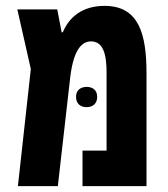

<svg xmlns="http://www.w3.org/2000/svg" viewBox="-20 -634 573 654"><path d="M336 -614C260 -614 215 -575 194 -524H190L175 -602H39L85 -399L41 0H177L218 -360C228 -458 255 -493 290 -493C332 -493 343 -448 343 -387V-121H261V0H479V-384C479 -517 454 -614 336 -614ZM239 -304C239 -280 255 -269 275 -269C296 -269 311 -281 311 -304C311 -327 296 -338 275 -338C255 -338 239 -327 239 -304Z"/></svg>

Font: Noto Sans Hebrew ExtraCondensed
Style: Bold
Weight: 700
Width: 2
Designer: Monotype Design Team
Foundry: Monotype Imaging Inc.
Version: Version 2.004